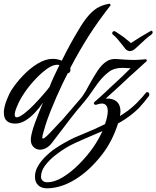

<svg xmlns="http://www.w3.org/2000/svg" viewBox="-20 -663 850 1044"><path d="M802 -496Q810 -496 810 -486Q810 -481 802 -474Q788 -465 771 -449.5Q754 -434 738.5 -419.5Q723 -405 715 -398Q700 -385 685 -385Q679 -385 672 -389Q665 -393 661 -398Q656 -405 644.5 -419.5Q633 -434 619.5 -450Q606 -466 594 -475Q590 -478 590 -483Q590 -487 593.5 -490.5Q597 -494 601 -494Q604 -494 614 -487.5Q624 -481 635.5 -473Q647 -465 653 -461Q659 -455 670.5 -446.5Q682 -438 692 -429Q705 -438 719.5 -446.5Q734 -455 742 -461Q760 -472 767.5 -476Q775 -480 778 -482Q781 -484 785.5 -486.5Q790 -489 802 -496ZM198 151Q176 151 160.5 134.5Q145 118 148 87Q152 55 170 5.5Q188 -44 214 -105Q194 -76 169.5 -50Q145 -24 118 -7.5Q91 9 63 9Q1 9 1 -50Q1 -54 1 -58Q1 -62 2 -66Q5 -91 18 -123Q31 -155 41 -171Q67 -212 104.5 -251.5Q142 -291 184.5 -317Q227 -343 267 -343Q292 -343 316 -333Q339 -380 362 -422Q385 -464 404 -495Q437 -552 465 -582.5Q493 -613 520.5 -626Q548 -639 577 -643L582 -635Q515 -550 463 -468.5Q411 -387 362 -293Q363 -290 363 -284Q363 -267 348 -264Q337 -243 321 -210Q305 -177 287.5 -137Q270 -97 253.5 -55.5Q237 -14 226 22Q219 47 214.5 62Q210 77 210 85Q210 104 254 57L301 7Q312 -4 320 -13Q328 -22 333 -28L407 -114Q417 -126 427 -137.5Q437 -149 446 -160Q450 -165 456 -165Q467 -165 467 -153Q467 -147 461 -139Q451 -125 438.5 -110Q426 -95 415 -82Q412 -79 398 -62Q384 -45 365 -20.5Q346 4 326 30.5Q306 57 289 79Q272 101 263 113Q249 132 231.5 141.5Q214 151 198 151ZM71 -25Q86 -25 117 -50Q138 -66 164.5 -93.5Q191 -121 214.5 -148Q238 -175 249 -190Q260 -219 274 -248.5Q288 -278 303 -309Q300 -310 297 -310.5Q294 -311 291 -311Q266 -311 234 -287.5Q202 -264 175 -235Q142 -201 114 -160Q86 -119 72 -83Q60 -55 60 -39Q60 -25 71 -25ZM236 361Q205 361 187.5 344Q170 327 170 299Q170 268 186.5 240Q203 212 228.5 187Q254 162 282.5 143Q311 124 335 111Q359 97 385.5 85Q412 73 440 62Q467 51 495 38.5Q523 26 551 12Q558 -8 562 -26.5Q566 -45 566 -59Q566 -78 558 -89Q550 -100 533 -100Q525 -100 508 -95Q506 -94 504 -93.5Q502 -93 500 -93Q494 -93 491.5 -97.5Q489 -102 493 -108Q507 -120 521 -132.5Q535 -145 550 -159Q564 -173 579.5 -187Q595 -201 611 -216Q632 -235 650 -252.5Q668 -270 685 -287Q688 -290 690 -292Q681 -292 669 -293Q657 -294 646 -294Q600 -294 571 -271.5Q542 -249 517 -217Q511 -210 505 -201Q499 -192 491 -181Q477 -160 461 -138.5Q445 -117 431 -102Q426 -97 419 -97Q408 -97 408 -108Q408 -114 411 -118Q430 -140 445 -165.5Q460 -191 473 -216Q492 -250 511.5 -279.5Q531 -309 556 -327Q581 -345 615 -342Q641 -340 663 -338.5Q685 -337 704 -337Q725 -337 742.5 -338.5Q760 -340 775 -341L779 -332L702 -262Q683 -246 667 -230Q651 -214 634 -199Q619 -185 606 -173.5Q593 -162 582 -152L555 -127Q593 -129 614 -111Q635 -93 635 -58Q635 -46 632 -32L649 -43Q676 -60 700 -81Q724 -102 735 -115Q746 -126 755 -136.5Q764 -147 772 -157Q775 -162 780 -162Q792 -162 792 -148Q792 -142 786 -136Q775 -122 764.5 -109Q754 -96 742 -83Q736 -75 712.5 -54.5Q689 -34 662 -16Q641 -2 622 8Q591 105 536 176Q469 263 391 311.5Q313 360 236 361ZM236 328Q277 328 322.5 300Q368 272 411.5 228Q455 184 487 138Q502 116 514.5 94Q527 72 537 50L439 92Q411 104 386.5 115.5Q362 127 340 140Q313 156 281 181Q249 206 226 236Q203 266 203 299Q203 311 212 319.5Q221 328 236 328Z"/></svg>

Font: Birthstone Bounce Medium
Style: Regular
Weight: 500
Designer: Robert E. Leuschke
Foundry: Rob Leuschke
Version: Version 1.010; ttfautohint (v1.8.3)